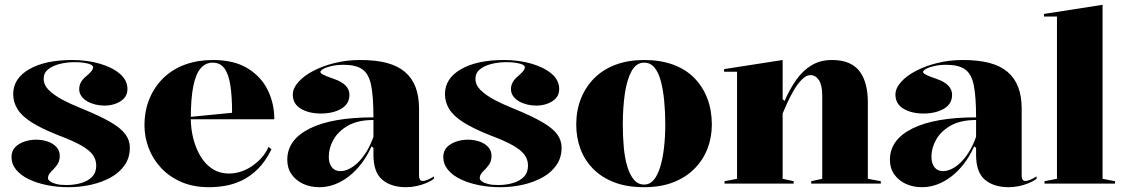

<svg xmlns="http://www.w3.org/2000/svg" viewBox="-20 -765 4684 800"><path d="M265 15Q219 15 176.5 6.5Q134 -2 100.5 -18Q67 -34 47.5 -57.5Q28 -81 28 -111Q28 -136 43 -151.5Q58 -167 81.5 -175Q105 -183 130 -183Q157 -183 179.5 -175Q202 -167 215.5 -152Q229 -137 229 -115Q229 -100 223.5 -88Q218 -76 205 -62Q191 -49 185.5 -40.5Q180 -32 180 -22Q180 -16 188.5 -9.5Q197 -3 214 1.5Q231 6 256 6Q290 6 318.5 -2.5Q347 -11 364 -28.5Q381 -46 381 -75Q381 -100 366.5 -120Q352 -140 317.5 -159.5Q283 -179 224 -201Q153 -229 111.5 -255.5Q70 -282 52.5 -311Q35 -340 35 -373Q35 -438 101.5 -476.5Q168 -515 281 -515Q342 -515 394.5 -500Q447 -485 479 -458Q511 -431 511 -394Q511 -371 497.5 -356Q484 -341 462 -333Q440 -325 416 -325Q396 -325 377.5 -329.5Q359 -334 344 -342.5Q329 -351 319.5 -364Q310 -377 310 -394Q310 -424 340 -448Q356 -462 362 -470Q368 -478 368 -485Q368 -489 363 -493Q358 -497 348.5 -499.5Q339 -502 325 -504Q311 -506 292 -506Q258 -506 228.5 -498.5Q199 -491 180.5 -476Q162 -461 162 -437Q162 -411 183 -390Q204 -369 239.5 -350Q275 -331 320 -313Q396 -282 440 -256.5Q484 -231 502.5 -205.5Q521 -180 521 -150Q521 -108 499.5 -77Q478 -46 442 -26Q406 -6 360.5 4.5Q315 15 265 15Z M867 -515Q955 -515 1011.5 -480.5Q1068 -446 1095.5 -390Q1123 -334 1123 -268H772V-278L947 -295Q947 -362 940 -408.5Q933 -455 915.5 -479.5Q898 -504 866 -504Q837 -504 816.5 -481Q796 -458 785.5 -406.5Q775 -355 775 -270Q775 -230 785 -189.5Q795 -149 814.5 -115.5Q834 -82 864 -62Q894 -42 935 -42Q958 -42 982 -49.5Q1006 -57 1028 -71.5Q1050 -86 1068.5 -106Q1087 -126 1099 -153L1111 -143Q1086 -92 1054 -60.5Q1022 -29 986.5 -12.5Q951 4 916.5 9.5Q882 15 851 15Q785 15 735 -7Q685 -29 651 -65.5Q617 -102 599.5 -148Q582 -194 582 -242Q582 -305 603.5 -355.5Q625 -406 663 -442Q701 -478 753 -496.5Q805 -515 867 -515Z M1480 -515Q1545 -515 1591 -503Q1637 -491 1667 -465.5Q1697 -440 1711.5 -402Q1726 -364 1726 -312V-33Q1726 -23 1729.5 -17Q1733 -11 1742 -11Q1750 -11 1762 -16Q1774 -21 1788 -30V-20Q1775 -10 1755.5 -2Q1736 6 1714.5 10.5Q1693 15 1672 15Q1610 15 1573 -16Q1536 -47 1536 -120Q1536 -129 1536 -133Q1536 -137 1536 -140.5Q1536 -144 1536 -149L1528 -155Q1510 -115 1486 -83.5Q1462 -52 1433.5 -30Q1405 -8 1374 3.5Q1343 15 1311 15Q1273 15 1243 1Q1213 -13 1195 -38.5Q1177 -64 1177 -99Q1177 -183 1270.5 -229.5Q1364 -276 1536 -276Q1536 -362 1526.5 -409.5Q1517 -457 1490 -476Q1463 -495 1412 -495Q1384 -495 1362 -490Q1340 -485 1327.5 -478Q1315 -471 1315 -465Q1315 -460 1327.5 -453.5Q1340 -447 1372 -436Q1436 -414 1436 -370Q1436 -332 1402 -312Q1368 -292 1317 -292Q1267 -292 1233.5 -312Q1200 -332 1200 -371Q1200 -397 1223 -423Q1246 -449 1285 -469.5Q1324 -490 1374.5 -502.5Q1425 -515 1480 -515ZM1536 -265Q1471 -265 1430 -241.5Q1389 -218 1369.5 -183Q1350 -148 1350 -113Q1350 -92 1356.5 -78.5Q1363 -65 1373.5 -58.5Q1384 -52 1399 -52Q1414 -52 1432 -60Q1450 -68 1468.5 -85Q1487 -102 1504.5 -129Q1522 -156 1536 -195Z M2064 15Q2018 15 1975.5 6.5Q1933 -2 1899.5 -18Q1866 -34 1846.5 -57.5Q1827 -81 1827 -111Q1827 -136 1842 -151.5Q1857 -167 1880.5 -175Q1904 -183 1929 -183Q1956 -183 1978.5 -175Q2001 -167 2014.5 -152Q2028 -137 2028 -115Q2028 -100 2022.5 -88Q2017 -76 2004 -62Q1990 -49 1984.5 -40.5Q1979 -32 1979 -22Q1979 -16 1987.5 -9.5Q1996 -3 2013 1.5Q2030 6 2055 6Q2089 6 2117.5 -2.5Q2146 -11 2163 -28.5Q2180 -46 2180 -75Q2180 -100 2165.5 -120Q2151 -140 2116.5 -159.5Q2082 -179 2023 -201Q1952 -229 1910.5 -255.5Q1869 -282 1851.5 -311Q1834 -340 1834 -373Q1834 -438 1900.5 -476.5Q1967 -515 2080 -515Q2141 -515 2193.5 -500Q2246 -485 2278 -458Q2310 -431 2310 -394Q2310 -371 2296.5 -356Q2283 -341 2261 -333Q2239 -325 2215 -325Q2195 -325 2176.5 -329.5Q2158 -334 2143 -342.5Q2128 -351 2118.5 -364Q2109 -377 2109 -394Q2109 -424 2139 -448Q2155 -462 2161 -470Q2167 -478 2167 -485Q2167 -489 2162 -493Q2157 -497 2147.5 -499.5Q2138 -502 2124 -504Q2110 -506 2091 -506Q2057 -506 2027.5 -498.5Q1998 -491 1979.5 -476Q1961 -461 1961 -437Q1961 -411 1982 -390Q2003 -369 2038.5 -350Q2074 -331 2119 -313Q2195 -282 2239 -256.5Q2283 -231 2301.5 -205.5Q2320 -180 2320 -150Q2320 -108 2298.5 -77Q2277 -46 2241 -26Q2205 -6 2159.5 4.5Q2114 15 2064 15Z M2664 -515Q2732 -515 2785 -495.5Q2838 -476 2873.5 -439.5Q2909 -403 2927.5 -354Q2946 -305 2946 -246Q2946 -193 2928 -146Q2910 -99 2874 -62.5Q2838 -26 2785.5 -5.5Q2733 15 2664 15Q2592 15 2539 -5.5Q2486 -26 2450.5 -62.5Q2415 -99 2398 -146Q2381 -193 2381 -246Q2381 -305 2400.5 -354Q2420 -403 2456.5 -439.5Q2493 -476 2545.5 -495.5Q2598 -515 2664 -515ZM2664 -504Q2631 -504 2611.5 -468.5Q2592 -433 2583.5 -374.5Q2575 -316 2575 -246Q2575 -198 2579 -152.5Q2583 -107 2593.5 -72Q2604 -37 2621 -16.5Q2638 4 2664 4Q2688 4 2704.5 -16Q2721 -36 2731.5 -71.5Q2742 -107 2747 -152Q2752 -197 2752 -246Q2752 -298 2747.5 -344.5Q2743 -391 2733.5 -427Q2724 -463 2707 -483.5Q2690 -504 2664 -504Z M3650 -10V0H3360V-10L3406 -20V-367Q3406 -409 3392.5 -430.5Q3379 -452 3357 -452Q3339 -452 3320.5 -433Q3302 -414 3286.5 -387Q3271 -360 3259 -333.5Q3247 -307 3241 -292V-20L3287 -10V0H2999V-10L3051 -20V-466H2997V-477L3241 -515V-352L3249 -344Q3270 -393 3297.5 -432Q3325 -471 3361.5 -493Q3398 -515 3446 -515Q3490 -515 3519 -501.5Q3548 -488 3564.5 -464Q3581 -440 3588.5 -408.5Q3596 -377 3596 -340V-20Z M3991 -515Q4056 -515 4102 -503Q4148 -491 4178 -465.5Q4208 -440 4222.5 -402Q4237 -364 4237 -312V-33Q4237 -23 4240.5 -17Q4244 -11 4253 -11Q4261 -11 4273 -16Q4285 -21 4299 -30V-20Q4286 -10 4266.5 -2Q4247 6 4225.5 10.5Q4204 15 4183 15Q4121 15 4084 -16Q4047 -47 4047 -120Q4047 -129 4047 -133Q4047 -137 4047 -140.5Q4047 -144 4047 -149L4039 -155Q4021 -115 3997 -83.5Q3973 -52 3944.5 -30Q3916 -8 3885 3.5Q3854 15 3822 15Q3784 15 3754 1Q3724 -13 3706 -38.5Q3688 -64 3688 -99Q3688 -183 3781.5 -229.5Q3875 -276 4047 -276Q4047 -362 4037.5 -409.5Q4028 -457 4001 -476Q3974 -495 3923 -495Q3895 -495 3873 -490Q3851 -485 3838.5 -478Q3826 -471 3826 -465Q3826 -460 3838.5 -453.5Q3851 -447 3883 -436Q3947 -414 3947 -370Q3947 -332 3913 -312Q3879 -292 3828 -292Q3778 -292 3744.5 -312Q3711 -332 3711 -371Q3711 -397 3734 -423Q3757 -449 3796 -469.5Q3835 -490 3885.5 -502.5Q3936 -515 3991 -515ZM4047 -265Q3982 -265 3941 -241.5Q3900 -218 3880.5 -183Q3861 -148 3861 -113Q3861 -92 3867.5 -78.5Q3874 -65 3884.5 -58.5Q3895 -52 3910 -52Q3925 -52 3943 -60Q3961 -68 3979.5 -85Q3998 -102 4015.5 -129Q4033 -156 4047 -195Z M4574 -20 4626 -10V0H4332V-10L4384 -20V-696H4330V-707L4574 -745Z"/></svg>

Font: Kalnia SemiBold
Style: Regular
Weight: 600
Designer: Frida Medrano
Foundry: Frida Medrano
Version: Version 1.105